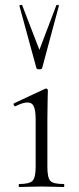

<svg xmlns="http://www.w3.org/2000/svg" viewBox="-20 -750 315 770"><path d="M57 0Q55 0 55 -6Q55 -12 57 -12Q98 -12 110.5 -25Q123 -38 123 -81V-270Q123 -306 116 -322.5Q109 -339 90 -339Q81 -339 69.5 -335.5Q58 -332 42 -324Q38 -323 35.5 -328.5Q33 -334 37 -336L161 -394Q164 -395 165 -395Q167 -395 169.5 -393Q172 -391 172 -388Q172 -381 171 -349.5Q170 -318 170 -271V-81Q170 -38 181.5 -25Q193 -12 235 -12Q238 -12 238 -6Q238 0 235 0Q218 0 195 -1Q172 -2 146 -2Q121 -2 98 -1Q75 0 57 0ZM58 -726Q57 -729 62.5 -730Q68 -731 69 -729L138 -550L206 -729Q207 -731 212.5 -730Q218 -729 216 -726L149 -477Q148 -472 138 -472Q128 -472 126 -477Z"/></svg>

Font: Cormorant Garamond Light
Style: Regular
Weight: 300
Designer: Christian Thalmann (Catharsis Fonts)
Foundry: Catharsis Fonts
Version: Version 4.001